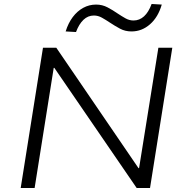

<svg xmlns="http://www.w3.org/2000/svg" viewBox="-20 -945 936 965"><path d="M84 0 196 -705H263L676 -100H679L776 -705H846L734 0H667L253 -604H250L154 0ZM362 -784 310 -787Q323 -829 345.5 -859Q368 -889 398 -905.5Q428 -922 463 -922Q494 -922 520.5 -908Q547 -894 570 -878Q591 -864 610.5 -853Q630 -842 651 -842Q681 -842 704 -863Q727 -884 742 -925L793 -922Q775 -859 734 -823Q693 -787 641 -787Q609 -787 583 -801Q557 -815 533 -831Q512 -845 492.5 -856Q473 -867 452 -867Q422 -867 399.5 -845.5Q377 -824 362 -784Z"/></svg>

Font: Nunito Sans 7pt SemiExpanded Light
Style: Italic
Weight: 300
Width: 6
Italic angle: -9°
Designer: Vernon Adams
Foundry: Vernon Adams
Version: Version 3.101;gftools[0.9.27]